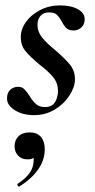

<svg xmlns="http://www.w3.org/2000/svg" viewBox="-20 -416 351 712"><path d="M6 -51Q6 -72 18 -83Q30 -94 47 -94Q61 -94 69.5 -86Q78 -78 89 -61Q101 -41 113.5 -30Q126 -19 147 -19Q168 -19 179 -30.5Q190 -42 194 -66Q195 -70 195 -78Q195 -108 177.5 -129.5Q160 -151 126 -177Q91 -206 74 -227Q57 -248 57 -278Q57 -308 76.5 -335Q96 -362 129.5 -379Q163 -396 202 -396Q243 -396 268.5 -382Q294 -368 294 -345Q294 -325 281.5 -314Q269 -303 254 -303Q236 -303 227 -311Q218 -319 209 -336Q200 -353 190.5 -361.5Q181 -370 162 -370Q141 -370 130 -357Q119 -344 119 -324Q119 -298 136 -277Q153 -256 186 -229Q222 -198 240 -175.5Q258 -153 258 -122Q258 -94 238 -62.5Q218 -31 183.5 -10Q149 11 106 11Q65 11 35.5 -7Q6 -25 6 -51ZM51 276Q47 276 45 271.5Q43 267 46 265Q96 233 103 195Q105 183 105 178Q105 153 87 149L118 134Q120 175 83 175Q60 175 47 161Q34 147 34 127Q34 104 48.5 89.5Q63 75 90 75Q118 75 132 92Q146 109 146 137Q146 178 121 213Q96 248 53 275Z"/></svg>

Font: Cormorant Garamond SemiBold
Style: Italic
Weight: 600
Italic angle: -10°
Designer: Christian Thalmann (Catharsis Fonts)
Foundry: Catharsis Fonts
Version: Version 4.000